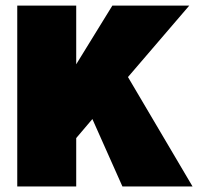

<svg xmlns="http://www.w3.org/2000/svg" viewBox="-20 -670 712 690"><path d="M419.9 0 312 -242.2 253.9 -173.8V0H42V-649.9H253.9V-439L383.8 -649.9H660.2L439.9 -393.1L671.9 0Z"/></svg>

Font: Apfel Grotezk Satt
Style: Regular
Weight: 900
Designer: Luigi Gorlero
Foundry: © 2023, Luigi Gorlero & Collletttivo
Version: Version 2.000;Glyphs 3.2 (3217)